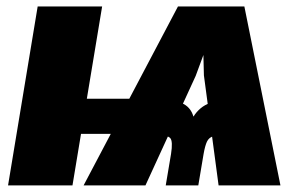

<svg xmlns="http://www.w3.org/2000/svg" viewBox="-20 -562 920 582"><path d="M642.6 0 598.1 -333.5 592.8 -542.5H720.7L830.1 0ZM4.4 0 94.2 -542.5H289.6L199.7 0ZM133.8 -156.2 151.4 -262.7H453.6L435.5 -156.2ZM482.4 0 498.5 -95.7Q504.4 -133.3 496.3 -143.1Q488.3 -152.8 451.7 -152.8L469.7 -260.7Q502.4 -260.7 530 -249.8Q557.6 -238.8 566.4 -208.5Q585.4 -238.8 616.7 -249.8Q647.9 -260.7 680.7 -260.7L662.6 -152.8Q638.7 -152.8 626 -148.9Q613.3 -145 607.4 -132.8Q601.6 -120.6 597.2 -95.7L581.1 0ZM233.4 0 519.5 -542.5H650.9L573.2 -332L420.9 0Z"/></svg>

Font: Inter 16pt Black
Style: Italic
Weight: 900
Italic angle: -9.3988°
Version: Version 4.001;git-66647c0bb